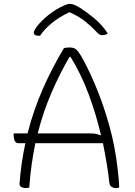

<svg xmlns="http://www.w3.org/2000/svg" viewBox="-20 -953 690 983"><path d="M130 7Q126 8 122 9Q118 10 110 10Q101 10 90 5Q79 0 80 -13Q84 -67 91.5 -118.5Q99 -170 110 -220H74Q61 -220 55.5 -232Q50 -244 50 -260V-270H121Q152 -391 200 -499.5Q248 -608 307 -706Q312 -708 319.5 -709Q327 -710 337 -710Q350 -710 360 -706Q370 -702 382 -686.5Q394 -671 411 -638Q442 -580 476.5 -496Q511 -412 540 -308.5Q569 -205 582 -90Q585 -66 587.5 -39.5Q590 -13 590 7Q583 10 574 10Q562 10 552 4Q542 -2 540 -16Q535 -63 526.5 -114.5Q518 -166 507 -220H161Q150 -167 142 -110Q134 -53 130 7ZM435 -270Q459 -270 470 -268Q481 -266 491 -261H497Q473 -365 434.5 -469Q396 -573 341 -662H336Q287 -578 244.5 -480.5Q202 -383 173 -270ZM329 -933H338Q345 -933 356 -930Q367 -927 393 -911Q423 -892 463.5 -858.5Q504 -825 532 -781Q520 -773 503 -773Q494 -773 487.5 -777.5Q481 -782 468 -796Q443 -822 413.5 -845.5Q384 -869 337 -890H334Q280 -864 243 -833Q206 -802 185 -770H179Q164 -770 158.5 -774.5Q153 -779 153 -786Q153 -791 159.5 -803.5Q166 -816 182 -833Q211 -865 248.5 -891.5Q286 -918 329 -933Z"/></svg>

Font: Recursive Sn Csl St Lt
Style: Regular
Weight: 300
Version: Version 1.079;hotconv 1.0.112;makeotfexe 2.5.65598; ttfautoh